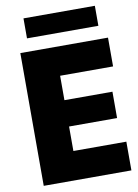

<svg xmlns="http://www.w3.org/2000/svg" viewBox="-99 -983 752 1048"><g transform="rotate(-10 277.5 -459.5)"><path d="M106.4 -919.4V-808.6H502V-919.4ZM249 -159.2V-294.9H515.1V-440.9H249V-576.2H542.5V-735.8H56.6V0H542.5V-159.2Z"/></g></svg>

Font: Estedad Black
Style: Regular
Weight: 900
Designer: Amin Abedi
Version: Version 7.3